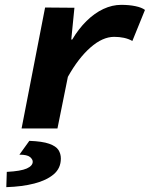

<svg xmlns="http://www.w3.org/2000/svg" viewBox="-20 -530 640 792"><path d="M69 0 166 -499 287 -498 274 -367H278Q304 -411 337 -443.5Q370 -476 406.5 -493Q443 -510 480 -510Q513 -510 539 -504.5Q565 -499 578 -489L526 -361Q510 -370 491 -374Q472 -378 451 -378Q403 -378 353 -334Q303 -290 260 -213L217 0ZM6 242 8 179Q66 176 90.5 165Q115 154 115 137Q115 127 103.5 117.5Q92 108 60 108L101 51Q155 53 183 63Q211 73 221 88.5Q231 104 231 124Q231 164 201.5 189Q172 214 121.5 227Q71 240 6 242Z"/></svg>

Font: Source Code Pro ExtraBold
Style: Italic
Weight: 800
Italic angle: -11°
Monospace: yes
Designer: Paul D. Hunt, Teo Tuominen
Foundry: Adobe Systems Incorporated
Version: Version 1.016;hotconv 1.0.116;makeotfexe 2.5.65601